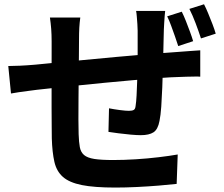

<svg xmlns="http://www.w3.org/2000/svg" viewBox="-20 -819 1040 891"><path d="M746.5 -768.2Q745.5 -760.7 744.2 -745.2Q742.9 -729.6 742 -712.6Q741.1 -695.6 740.4 -681.9Q739.6 -648.4 738.8 -617.7Q738 -587 737.5 -559.4Q737 -531.7 736 -505.7Q735 -462 733.1 -413.9Q731.2 -365.9 728.4 -324.6Q725.5 -283.3 720.2 -257.9Q712.9 -218.4 692.3 -205Q671.8 -191.7 633.2 -191.7Q615.7 -191.7 586.9 -194.2Q558 -196.7 529.6 -200.5Q501.1 -204.3 483.3 -207L485.9 -316.4Q509.4 -311.7 536.6 -308.2Q563.7 -304.7 578 -304.7Q593.2 -304.7 600.5 -308.8Q607.8 -312.8 609.2 -327.1Q612.4 -347.1 613.8 -375.8Q615.1 -404.5 616.4 -438.5Q617.8 -472.4 618.5 -506.8Q618.8 -533.7 618.8 -561.3Q618.8 -588.9 618.8 -618.2Q618.8 -647.5 618.8 -676.4Q618.8 -689.5 617.5 -707.1Q616.2 -724.6 614.9 -741.6Q613.6 -758.6 611.6 -768.2ZM352.6 -737.5Q349.3 -713.5 348 -689.9Q346.7 -666.2 346.7 -634.3Q346.7 -606.6 346.2 -562.1Q345.7 -517.6 345.2 -464.5Q344.7 -411.5 344.3 -359.5Q343.9 -307.4 343.9 -264.5Q343.9 -221.5 344.9 -196.7Q346.1 -159.7 350.4 -136.3Q354.7 -112.9 370 -99.7Q385.4 -86.5 417.6 -81.4Q449.8 -76.4 505.6 -76.4Q554.7 -76.4 609.7 -79.8Q664.8 -83.2 716.1 -89.4Q767.4 -95.5 804.7 -102.1L799.8 34.4Q766 38.2 717.4 42.2Q668.8 46.2 615.7 48.8Q562.5 51.4 514.7 51.4Q417.7 51.4 359.6 39.8Q301.6 28.1 272 2Q242.4 -24.1 232.4 -68Q222.4 -111.8 220.4 -176.8Q220.4 -198.5 219.9 -235.4Q219.4 -272.3 219.4 -318.1Q219.4 -363.9 219.4 -411.8Q219.4 -459.6 219.5 -503.2Q219.6 -546.9 219.6 -579.6Q219.6 -612.2 219.6 -627.3Q219.6 -658.4 217.6 -685Q215.5 -711.5 211.7 -737.5ZM18.4 -512.6Q39.7 -512.6 72.7 -514.1Q105.7 -515.6 143.5 -518.9Q173.8 -521.9 232.6 -527.6Q291.3 -533.2 366.9 -540.4Q442.5 -547.6 523.3 -555.1Q604.1 -562.6 679.7 -568.7Q755.4 -574.8 813.4 -578.6Q833.2 -580.4 860 -582.1Q886.9 -583.7 909.3 -585.5V-463.1Q900.9 -464.1 882.8 -463.7Q864.8 -463.4 845.5 -463Q826.2 -462.6 812.6 -461.8Q773.9 -461 718.1 -456.7Q662.2 -452.5 598 -447Q533.8 -441.5 467.3 -435Q400.9 -428.5 339.9 -422.2Q278.8 -416 229.8 -410.8Q180.7 -405.6 152 -402.4Q136.2 -400.4 113 -397.3Q89.7 -394.2 67.3 -391.1Q45 -387.9 31 -385.1ZM823.5 -764.7Q833.3 -745.4 843 -720.6Q852.6 -695.9 861.6 -671.8Q870.6 -647.6 876.3 -627.9L807.1 -605.2Q800.1 -627.2 791.7 -651Q783.3 -674.8 774.5 -698.8Q765.8 -722.9 755.8 -743.2ZM926.8 -799.2Q936.8 -779.8 946.8 -755.2Q956.9 -730.6 966.2 -706.6Q975.4 -682.5 981.1 -662.8L912.6 -640.7Q902 -673.4 888 -710.6Q874 -747.8 858.8 -777.7Z"/></svg>

Font: Noto Sans JP
Style: Regular
Weight: 100
Designer: Ryoko NISHIZUKA 西塚涼子 (kana, bopomofo & ideographs); Paul D. Hunt (Latin, Greek & Cyrillic); Sandoll Communications 산돌커뮤니
Foundry: Adobe
Version: Version 2.004;hotconv 1.0.118;makeotfexe 2.5.65603